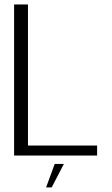

<svg xmlns="http://www.w3.org/2000/svg" viewBox="-20 -695 502 858"><path d="M43 0H414V-44.5H105V-675H43ZM186 142.5H211L265.5 37.5H224.5Z"/></svg>

Font: Anybody Thin Light
Style: Regular
Weight: 300
Version: Version 1.113;gftools[0.9.25]